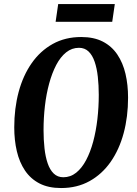

<svg xmlns="http://www.w3.org/2000/svg" viewBox="-20 -940 692 970"><path d="M288.5 10Q224.5 10 179.5 -13.2Q134.5 -36.5 106.2 -78.5Q78 -120.5 65 -176.2Q52 -232 52 -296.5Q52 -392.5 74.2 -475.5Q96.5 -558.5 140 -620.8Q183.5 -683 246.5 -718Q309.5 -753 390.5 -753Q454.5 -753 499.5 -729.8Q544.5 -706.5 572.8 -664.5Q601 -622.5 614 -567Q627 -511.5 627 -446.5Q627 -350.5 604.8 -267.5Q582.5 -184.5 539 -122.2Q495.5 -60 432.5 -25Q369.5 10 288.5 10ZM300 -44.5Q336 -44.5 364.8 -67.5Q393.5 -90.5 415 -131Q436.5 -171.5 450.8 -224.5Q465 -277.5 472 -338Q479 -398.5 479 -460.5Q479 -509 474.2 -552Q469.5 -595 458.2 -628Q447 -661 427.5 -679.8Q408 -698.5 379 -698.5Q343 -698.5 314.2 -675.5Q285.5 -652.5 264.2 -612Q243 -571.5 228.5 -518.5Q214 -465.5 207 -405.2Q200 -345 200 -282.5Q200 -234 204.8 -191Q209.5 -148 220.8 -115Q232 -82 251.5 -63.2Q271 -44.5 300 -44.5ZM274 -919.5H560L547 -830H261Z"/></svg>

Font: Merriweather 24pt SemiCondensed
Style: Bold Italic
Weight: 700
Width: 4
Italic angle: -7.8°
Designer: Eben Sorkin
Foundry: Eben Sorkin
Version: Version 2.101